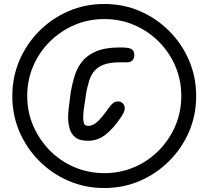

<svg xmlns="http://www.w3.org/2000/svg" viewBox="-20 -852 1093 967"><path d="M505 95Q409 95 325.5 59Q242 23 178 -41Q114 -105 78 -188.5Q42 -272 42 -368Q42 -464 78 -548Q114 -632 178 -696Q242 -760 325.5 -796Q409 -832 505 -832Q601 -832 684.5 -796Q768 -760 832 -696Q896 -632 932 -548Q968 -464 968 -368Q968 -272 932 -188.5Q896 -105 832 -41Q768 23 684.5 59Q601 95 505 95ZM506 20Q586 20 656 -10Q726 -40 779.5 -94Q833 -148 863 -218Q893 -288 893 -369Q893 -449 863 -519Q833 -589 779.5 -642.5Q726 -696 656 -726Q586 -756 506 -756Q425 -756 355 -726Q285 -696 231 -642.5Q177 -589 147 -518.5Q117 -448 117 -369Q117 -288 147.5 -218Q178 -148 231 -94Q284 -40 355 -10Q426 20 506 20ZM423 -143Q380 -143 358.5 -161Q337 -179 330 -206.5Q323 -234 323 -260Q323 -283 326.5 -311Q330 -339 333 -362.5Q336 -386 337 -392Q344 -431 356 -470.5Q368 -510 393.5 -542Q419 -574 464.5 -593.5Q510 -613 583 -613Q609 -613 622 -611Q635 -609 642 -605Q653 -598 655.5 -585Q658 -572 654 -560Q650 -548 639 -542Q631 -538 618.5 -538Q606 -538 583 -538Q532 -538 501.5 -526Q471 -514 454 -493Q437 -472 429 -445Q421 -418 415 -389Q413 -372 409 -348.5Q405 -325 402 -301.5Q399 -278 399 -260Q399 -243 403 -230.5Q407 -218 424 -218Q447 -218 469.5 -238Q492 -258 529 -310Q542 -327 551 -334Q560 -341 575 -341Q589 -341 597.5 -332.5Q606 -324 608 -312Q609 -305 606.5 -294.5Q604 -284 591 -264Q549 -202 510 -172.5Q471 -143 423 -143Z"/></svg>

Font: Edu QLD Beginner Medium
Style: Regular
Weight: 500
Designer: Tina and Corey Anderson
Foundry: Google for Education
Version: Version 1.003